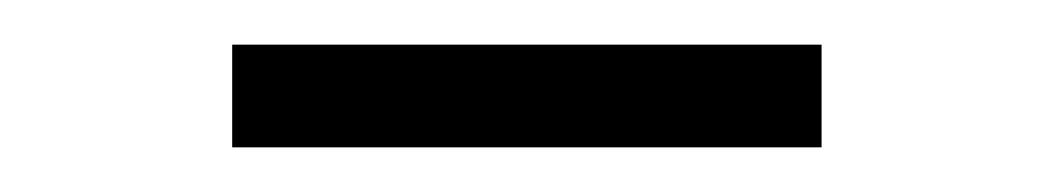

<svg xmlns="http://www.w3.org/2000/svg" viewBox="-20 -732 472 86"><path d="M84 -666V-712H348V-666Z"/></svg>

Font: Noto Serif KR ExtraLight Light
Style: Regular
Weight: 300
Version: Version 2.003-H1;hotconv 1.1.1;makeotfexe 2.6.0